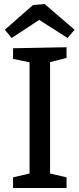

<svg xmlns="http://www.w3.org/2000/svg" viewBox="-20 -935 395 955"><path d="M311 -647 229 -626V-72L311 -53V0H45V-53L127 -72V-625L45 -642V-695L311 -700ZM38 -746 4 -787 144 -910 202 -915 351 -787 316 -746 175 -836Z"/></svg>

Font: Bitter Medium
Style: Regular
Weight: 500
Designer: Sol Matas, and Bitter project Authors
Foundry: Sol Matas
Version: Version 2.001